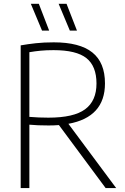

<svg xmlns="http://www.w3.org/2000/svg" viewBox="-20 -964 642 984"><path d="M86 0V-731.5Q123 -738 163.8 -742.5Q204.5 -747 255.5 -747Q388.5 -747 453.2 -695.2Q518 -643.5 518 -536.5Q518 -363.5 330.5 -329.5L575.5 0H521.5L282 -323Q257 -321 229.5 -321Q198 -321 175.2 -322Q152.5 -323 130.5 -325V0ZM228 -361Q358 -361 416.2 -404Q474.5 -447 474.5 -536Q474.5 -625 423 -666Q371.5 -707 254.5 -707Q217 -707 188.5 -704.2Q160 -701.5 130.5 -696.5V-365Q158.5 -363 179.2 -362Q200 -361 228 -361ZM338 -807 280.5 -944.5H321L374.5 -807ZM195.5 -807 138 -944.5H179L232 -807Z"/></svg>

Font: Encode Sans SmCnd XLt
Style: Regular
Weight: 200
Width: 4
Designer: Multiple Designers
Foundry: Impallari Type
Version: Version 3.002; ttfautohint (v1.8.3) -l 8 -r 50 -G 200 -x 14 